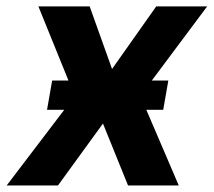

<svg xmlns="http://www.w3.org/2000/svg" viewBox="-41 -565 651 585"><path d="M232.2 -545.5H76L167.6 -319.6H117.9L102.3 -230.5H154.8L-20.6 0H135.7L272.7 -188.6L349.1 0H503.6L404.8 -230.5H456.3L471.9 -319.6H421.5L590.2 -545.5H435L300.4 -354.8Z"/></svg>

Font: Margiela Sans
Style: Bold Italic
Weight: 700
Italic angle: -9.39999°
Designer: Stefan Endress, Andreas Faust
Version: Version 1.100;FEAKit 1.0